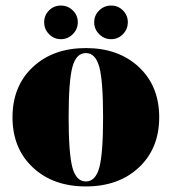

<svg xmlns="http://www.w3.org/2000/svg" viewBox="-20 -661 618 691"><path d="M480 -58.5Q407 10 289 10Q171 10 98 -58.5Q25 -127 25 -239Q25 -351 98 -419.5Q171 -488 289 -488Q407 -488 480 -419.5Q553 -351 553 -239Q553 -127 480 -58.5ZM337.5 -58.5Q351 -109 351 -239Q351 -369 337.5 -419.5Q324 -470 289 -470Q254 -470 240.5 -419.5Q227 -369 227 -239Q227 -109 240.5 -58.5Q254 -8 289 -8Q324 -8 337.5 -58.5ZM337 -538Q319 -556 319 -581Q319 -606 337 -623.5Q355 -641 380 -641Q405 -641 422.5 -623.5Q440 -606 440 -581Q440 -556 422.5 -538Q405 -520 380 -520Q355 -520 337 -538ZM156.5 -538Q139 -556 139 -581Q139 -606 156.5 -623.5Q174 -641 199 -641Q224 -641 242 -623.5Q260 -606 260 -581Q260 -556 242 -538Q224 -520 199 -520Q174 -520 156.5 -538Z"/></svg>

Font: Elsie Black
Style: Regular
Weight: 900
Designer: Alejandro Inler
Foundry: Alejandro Inler
Version: 1.002